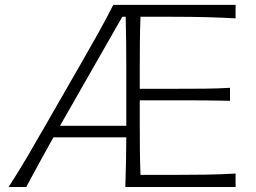

<svg xmlns="http://www.w3.org/2000/svg" viewBox="-20 -752 1029 772"><path d="M14.6 0H85.4Q111.3 -48.3 139.2 -99.4Q167 -150.4 194.8 -199.7H487.8Q487.3 -147 486.6 -99.4Q485.8 -51.8 483.9 0H927.2V-54.2Q869.6 -50.8 806.9 -49.8Q744.1 -48.8 674.3 -48.8H544.9Q543 -98.1 542.5 -146.7Q542 -195.3 542 -251.5V-348.6H676.3Q747.6 -348.6 800 -348.4Q852.5 -348.1 904.8 -346.7V-398.9Q855.5 -396 802.7 -395.5Q750 -395 677.2 -395H542V-481Q542 -537.6 542.5 -586.2Q543 -634.8 544.9 -684.6H668.9Q752 -684.6 813 -682.9Q874 -681.2 927.2 -678.2V-732.4H435.5Q407.7 -677.7 376.7 -621.8Q345.7 -565.9 309.6 -503.4L163.1 -248.5Q129.9 -189.9 91.1 -124Q52.2 -58.1 14.6 0ZM487.8 -246.1H221.2L471.7 -684.6H485.4Q486.3 -638.7 487.1 -591.1Q487.8 -543.5 487.8 -488.3Z"/></svg>

Font: Pinar VF
Style: Regular
Weight: 300
Designer: Amin Abedi
Version: Version 2.000